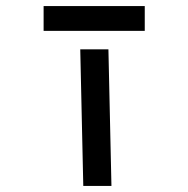

<svg xmlns="http://www.w3.org/2000/svg" viewBox="-20 -614 622 634"><path d="M124 -594V-512H458V-594ZM338 -451H245L255 0H348Z"/></svg>

Font: Charger Monospace
Style: Regular
Weight: 400
Designer: Jasper
Foundry: Cannot Into Space Fonts
Version: Version 0.980